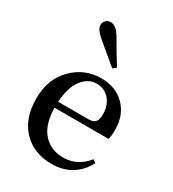

<svg xmlns="http://www.w3.org/2000/svg" viewBox="-203 -951 969 1076"><g transform="rotate(30 281.5 -413.0)"><path d="M350.6 -635.7 329.1 -619.1Q202.1 -725.6 198.2 -728.5Q150.4 -768.6 150.4 -795.9Q150.4 -816.4 163.1 -828.1Q175.8 -839.8 193.4 -839.8Q227.5 -839.8 258.8 -789.1Q303.7 -710 350.6 -635.7ZM160.2 -305.7H356.4Q388.7 -305.7 400.9 -321.3Q413.1 -336.9 413.1 -371.1Q413.1 -427.7 380.9 -464.8Q348.6 -502 297.9 -502Q244.1 -502 205.1 -452.1Q166 -402.3 160.2 -305.7ZM508.8 -266.6H159.2Q161.1 -158.2 210.4 -103.5Q259.8 -48.8 339.8 -48.8Q431.6 -48.8 493.2 -126L512.7 -112.3Q482.4 -51.8 428.2 -18.6Q374 14.6 302.7 14.6Q186.5 14.6 115.7 -58.6Q44.9 -131.8 44.9 -261.7Q44.9 -386.7 121.6 -463.9Q198.2 -541 304.7 -541Q399.4 -541 457.5 -482.4Q515.6 -423.8 515.6 -328.1Q515.6 -288.1 508.8 -266.6Z"/></g></svg>

Font: GenYoMin TW TTF SemiBold
Style: Regular
Weight: 600
Version: Version 1.300